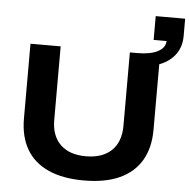

<svg xmlns="http://www.w3.org/2000/svg" viewBox="-59 -950 1006 1020"><g transform="rotate(5 443.5 -439.5)"><path d="M425 12Q312 12 235 -23Q158 -58 119 -125Q80 -192 80 -289V-687H241V-295Q241 -210 289 -163.5Q337 -117 425 -117Q513 -117 561.5 -163.5Q610 -210 610 -295V-687H771V-289Q771 -192 731.5 -125Q692 -58 615.5 -23Q539 12 425 12ZM650 -619V-687Q719 -687 758.5 -707.5Q798 -728 799 -764H730V-891H887V-799Q887 -743 858.5 -702.5Q830 -662 777.5 -640.5Q725 -619 650 -619Z"/></g></svg>

Font: Archivo SemiExpanded
Style: Bold
Weight: 700
Width: 6
Designer: Hector Gatti
Foundry: Omnibus-Type
Version: Version 2.001